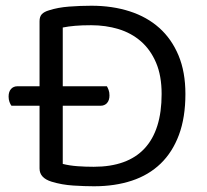

<svg xmlns="http://www.w3.org/2000/svg" viewBox="-20 -639 722 670"><path d="M627 -311Q627 -229 604.5 -168.5Q582 -108 540.5 -68Q499 -28 440 -8.5Q381 11 308 11Q276 11 236 8.5Q196 6 160 -5Q118 -18 118 -51V-270H20Q16 -275 13 -283.5Q10 -292 10 -302Q10 -319 18.5 -328.5Q27 -338 41 -338H118V-565Q118 -581 126 -589.5Q134 -598 151 -603Q182 -613 221 -616Q260 -619 299 -619Q372 -619 432.5 -599.5Q493 -580 536 -541.5Q579 -503 603 -445.5Q627 -388 627 -311ZM544 -311Q544 -375 524.5 -420.5Q505 -466 471.5 -495Q438 -524 393.5 -537.5Q349 -551 298 -551Q266 -551 242.5 -549Q219 -547 199 -543V-338H353Q356 -333 359 -325Q362 -317 362 -306Q362 -289 353.5 -279.5Q345 -270 331 -270H199V-67Q223 -61 250.5 -59Q278 -57 307 -57Q425 -57 484.5 -121Q544 -185 544 -311Z"/></svg>

Font: Baloo Thambi 2
Style: Regular
Weight: 400
Designer: Aadarsh Rajan and Ek Type
Foundry: Ek Type
Version: Version 1.640;hotconv 1.0.111;makeotfexe 2.5.65597; ttfautoh